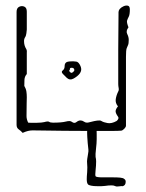

<svg xmlns="http://www.w3.org/2000/svg" viewBox="-20 -474 530 695"><path d="M62 7Q56 0 48 -5.5Q40 -11 40 -22V-431Q40 -445 49.5 -449.5Q59 -454 68 -450Q77 -446 77 -432V-367Q77 -363 75.5 -353.5Q74 -344 72 -341Q67 -334 67 -325.5Q67 -317 69 -310Q71 -303 74.5 -297.5Q78 -292 77 -284V-206Q69 -197 68.5 -185Q68 -173 68 -163Q74 -153 75.5 -143Q77 -133 77 -122Q77 -116 76.5 -100Q76 -84 76 -54Q76 -42 82 -30Q92 -29 112.5 -29.5Q133 -30 140 -32Q154 -36 158 -33Q162 -30 172 -30Q203 -30 218.5 -34Q234 -38 240 -33Q249 -26 256.5 -32Q264 -38 271 -38Q278 -38 283.5 -34Q289 -30 295 -30Q299 -30 310 -33Q321 -36 332 -37.5Q343 -39 347 -36Q355 -31 369.5 -28.5Q384 -26 402 -36Q406 -39 408 -43.5Q410 -48 407 -52Q399 -63 398.5 -70.5Q398 -78 407 -89Q397 -101 399 -115Q401 -129 408 -143Q411 -148 409.5 -155.5Q408 -163 408 -170Q408 -229 408 -295Q408 -361 409 -420Q409 -425 409 -430Q409 -435 413 -441Q418 -447 426.5 -451Q435 -455 442.5 -453.5Q450 -452 450 -440Q450 -421 446 -413.5Q442 -406 440 -399.5Q438 -393 445 -375Q435 -362 440.5 -351Q446 -340 446 -330Q446 -316 443.5 -311Q441 -306 438.5 -299Q436 -292 436 -268Q436 -261 436 -234.5Q436 -208 436 -173Q436 -138 436 -103.5Q436 -69 436 -45Q436 -21 436 -19Q436 -14 429.5 -7.5Q423 -1 418 -1Q410 0 377.5 0Q345 0 301 0Q257 0 213 -0.5Q169 -1 137 -1.5Q105 -2 98 -2Q90 -2 81.5 0Q73 2 62 7ZM222 -192 208 -206Q200 -214 207 -219Q214 -224 214 -235Q214 -250 230 -251.5Q246 -253 256 -251Q263 -250 268.5 -240.5Q274 -231 274 -223Q274 -215 268 -207Q261 -198 247 -190Q233 -182 222 -192ZM235 -212Q238 -209 242 -211.5Q246 -214 247 -216Q249 -217 249 -220Q249 -226 244 -228Q241 -229 237 -228.5Q233 -228 233 -224Q233 -220 231 -219Q229 -218 231 -216ZM334 200Q318 200 309.5 198Q301 196 299 194Q294 189 294 175Q294 165 295.5 149.5Q297 134 295 110Q295 104 298 87.5Q301 71 300 68Q299 60 297.5 44Q296 28 296 23Q296 18 295.5 10.5Q295 3 296 -4Q298 -11 302 -12.5Q306 -14 310 -14Q315 -14 321.5 -14.5Q328 -15 329 -7Q330 -3 330 11.5Q330 26 330 30Q330 44 327.5 65Q325 86 326 94Q328 102 328 110Q328 125 326 142.5Q324 160 326 164Q329 168 352 168H390Q404 168 415 169Q426 170 430 174Q435 177 435 184Q435 197 424 200Q421 199 411.5 200.5Q402 202 398 200Q392 197 384 197Q378 197 372 197.5Q366 198 360 199Q353 200 346.5 200Q340 200 334 200Z"/></svg>

Font: Sankofa Display
Style: Regular
Weight: 400
Designer: Batsirai Madzonga
Foundry: Batsirai Madzonga
Version: Version 1.000; ttfautohint (v1.8.4.7-5d5b)